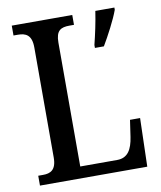

<svg xmlns="http://www.w3.org/2000/svg" viewBox="-81 -779 707 844"><g transform="rotate(-10 272.5 -357.0)"><path d="M29 0H508L514 -216H469L458 -141C450 -88 431 -52 383 -52H218V-605C218 -659 240 -670 279 -670H299V-714H29V-670H48C83 -670 110 -659 110 -602V-111C110 -55 83 -44 51 -44H29ZM372 -567V-554H412C437 -596 472 -662 487 -704V-714H402C395 -666 383 -611 372 -567Z"/></g></svg>

Font: Noto Serif Devanagari Condensed Medium
Style: Regular
Weight: 500
Width: 3
Designer: Universal Thirst, Indian Type Foundry and the Monotype Design Team
Foundry: Monotype Imaging Inc.
Version: Version 2.004